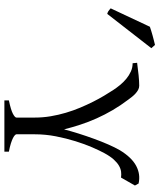

<svg xmlns="http://www.w3.org/2000/svg" viewBox="56 -800 744 897"><g transform="rotate(90 428.5 -352.0)"><path d="M810.1 -544.9Q796.4 -546.9 782.7 -545.2Q769 -543.5 754.9 -535.4Q740.7 -527.3 725.8 -511Q710.9 -494.6 695.8 -466.8Q684.1 -445.3 668.9 -410.4Q653.8 -375.5 640.4 -332.5Q627 -289.6 617.4 -240.7Q607.9 -191.9 607.9 -142.1V-56.2Q607.9 -53.2 612.1 -49.1Q616.2 -44.9 625.7 -40Q635.3 -35.2 650.6 -30.3Q666 -25.4 689 -21V0H449.7V-21Q494.1 -30.3 512 -39.8Q529.8 -49.3 529.8 -56.2V-142.1Q529.8 -179.7 523.7 -216.1Q517.6 -252.4 507.3 -287.1Q497.1 -321.8 483.6 -353.8Q470.2 -385.7 456.1 -413.8Q441.9 -441.9 427.5 -466.1Q413.1 -490.2 400.9 -508.8Q391.1 -523.9 377.9 -540Q364.7 -556.2 348.9 -569.3Q333 -582.5 314.7 -590.8Q296.4 -599.1 275.9 -599.1L273.9 -620.1Q302.7 -624 331.5 -627Q360.4 -629.9 380.9 -629.9Q391.1 -629.9 400.1 -625Q409.2 -620.1 417.2 -612.8Q425.3 -605.5 432.6 -596.4Q439.9 -587.4 445.8 -579.1Q473.6 -542.5 495.1 -505.6Q516.6 -468.8 533.4 -431.2Q550.3 -393.6 562.7 -355.5Q575.2 -317.4 585 -278.8Q592.8 -309.6 604.2 -345.9Q615.7 -382.3 628.7 -418Q641.6 -453.6 655.5 -485.4Q669.4 -517.1 682.1 -539.1Q715.8 -594.7 755.4 -615.7Q794.9 -636.7 837.9 -627L847.2 -609.9ZM45.4 -480.5Q41.5 -481.4 38.6 -482.7Q35.6 -483.9 32.7 -485.8Q29.8 -487.8 26.9 -490.2Q23.9 -492.7 19.5 -496.6L105.5 -679.7Q113.3 -682.6 124 -685.8Q134.8 -689 146.5 -692.4Q158.2 -695.8 169.7 -698.5Q181.2 -701.2 190.4 -703.6L205.6 -686.5Z"/></g></svg>

Font: Noto Serif Devanagari
Style: Bold
Weight: 700
Designer: Monotype Design Team
Foundry: Monotype Imaging Inc.
Version: Version 1.01